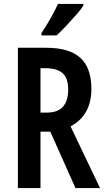

<svg xmlns="http://www.w3.org/2000/svg" viewBox="-20 -957 536 977"><path d="M214 -714Q333 -714 389 -662.5Q445 -611 445 -505Q445 -370 339 -314L489 0H364L236 -287H186V0H71V-714ZM210 -610H186V-384H216Q275 -384 301 -414.5Q327 -445 327 -501Q327 -560 298 -585Q269 -610 210 -610ZM404 -928Q391 -908 367 -880.5Q343 -853 316.5 -825Q290 -797 268 -777H191V-789Q218 -829 239 -866.5Q260 -904 275 -937H404Z"/></svg>

Font: Noto Sans Kannada ExtraCondensed SemiBold
Style: Regular
Weight: 600
Width: 2
Designer: Jelle Bosma - Monotype Design Team
Foundry: Monotype Imaging Inc.
Version: Version 2.005; ttfautohint (v1.8.4.7-5d5b)